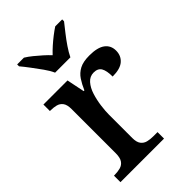

<svg xmlns="http://www.w3.org/2000/svg" viewBox="-228 -854 941 941"><g transform="rotate(-45 242.5 -383.0)"><path d="M29 0V-45H32Q55 -45 73.5 -50Q92 -55 102.5 -70.5Q113 -86 113 -117V-423Q113 -453 102 -467.5Q91 -482 73.5 -486.5Q56 -491 34 -491H31V-536H198L217 -443H222Q235 -473 250.5 -496.5Q266 -520 291.5 -533.5Q317 -547 360 -547Q416 -547 443 -527Q470 -507 470 -471Q470 -436 445.5 -414.5Q421 -393 368 -393Q368 -434 356.5 -453.5Q345 -473 316 -473Q289 -473 270.5 -452Q252 -431 242 -399Q232 -367 227.5 -333Q223 -299 223 -273V-112Q223 -83 234 -68.5Q245 -54 262.5 -49.5Q280 -45 302 -45H331V0ZM182 -606Q172 -629 153 -655.5Q134 -682 114.5 -708Q95 -734 79 -753V-766H126Q144 -755 163 -739.5Q182 -724 200.5 -707.5Q219 -691 234 -675Q249 -691 267.5 -707.5Q286 -724 306 -739.5Q326 -755 343 -766H391V-753Q376 -734 355.5 -708Q335 -682 317 -655.5Q299 -629 288 -606Z"/></g></svg>

Font: Noto Serif Gujarati Medium
Style: Regular
Weight: 500
Version: Version 2.102